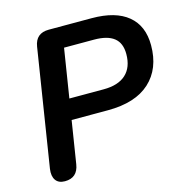

<svg xmlns="http://www.w3.org/2000/svg" viewBox="-105 -803 874 909"><g transform="rotate(-15 331.5 -348.5)"><path d="M103 8Q72 8 58 -12Q44 -32 49 -67L140 -642Q150 -705 214 -705H424Q541 -705 602 -654.5Q663 -604 663 -509Q663 -394 592 -329Q521 -264 386 -264H208L175 -56Q165 8 103 8ZM262 -604 224 -365H392Q464 -365 501.5 -399.5Q539 -434 539 -499Q539 -553 506.5 -578.5Q474 -604 409 -604Z"/></g></svg>

Font: Nunito Variable Extra Light
Style: Italic
Weight: 200
Italic angle: -9°
Designer: Vernon Adams
Foundry: Vernon Adams
Version: Version 3.602